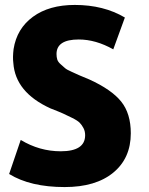

<svg xmlns="http://www.w3.org/2000/svg" viewBox="-20 -735 602 778"><path d="M226 -122Q325 -122 325 -187Q325 -203 318.5 -215.5Q312 -228 303.5 -237Q295 -246 273 -257Q251 -268 235.5 -275Q220 -282 184 -296Q42 -361 34 -480Q31 -503 35 -536Q48 -619 113.5 -667Q179 -715 283 -715Q400 -715 486 -664L439 -535Q368 -575 299 -575Q209 -575 209 -516Q209 -504 212 -494Q215 -484 226 -474.5Q237 -465 243.5 -459Q250 -453 271.5 -443.5Q293 -434 302.5 -429.5Q312 -425 342 -413Q432 -372 471 -323.5Q510 -275 510 -195Q510 -94 439 -35.5Q368 23 242 23Q103 23 17 -30L64 -168Q140 -122 226 -122Z"/></svg>

Font: Repo
Style: ExtraBold
Weight: 800
Designer: Stefan Peev
Foundry: Context Ltd
Version: Version 001.000